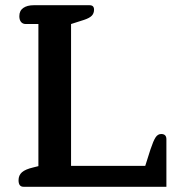

<svg xmlns="http://www.w3.org/2000/svg" viewBox="-20 -715 668 735"><path d="M51 -25Q51 -44 64 -55.5Q77 -67 107 -74L127 -79V-623H79Q67 -623 60.5 -631Q54 -639 54 -653Q54 -674 69 -684.5Q84 -695 109 -695H323Q340 -695 340 -678Q340 -664 331.5 -655Q323 -646 302 -639L252 -623V-80H536L556 -143Q567 -176 575.5 -189Q584 -202 597 -202Q617 -202 617 -182V0H70Q51 0 51 -25Z"/></svg>

Font: Maitree SemiBold
Style: Regular
Weight: 600
Designer: CadsonDemak Team
Foundry: CadsonDemak
Version: Version 1.001